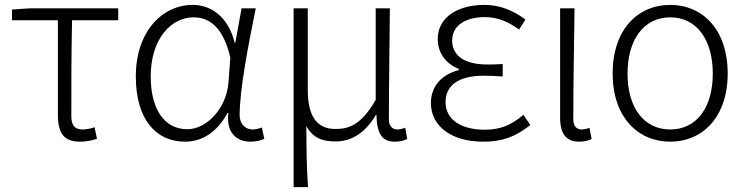

<svg xmlns="http://www.w3.org/2000/svg" viewBox="-20 -567 3055 786"><path d="M308 13C335 13 361 7 377 1L367 -46C352 -41 334 -37 318 -37C286 -37 272 -54 272 -92C272 -220 272 -350 275 -484H464V-533H103L29 -528V-484H217V-98C217 -22 241 13 308 13Z M737 13C809 13 869 -27 911 -104H915C905 -26 947 13 1005 13C1031 13 1049 7 1062 1L1052 -45C1041 -41 1027 -37 1014 -37C985 -37 961 -59 961 -95C961 -201 997 -385 1027 -533H969L943 -391H941C913 -505 838 -547 769 -547C646 -547 536 -440 536 -254C536 -78 619 13 737 13ZM747 -38C652 -38 597 -121 597 -254C597 -410 682 -496 772 -496C824 -496 890 -472 923 -331L915 -226C906 -124 827 -38 747 -38Z M1182 199H1241C1235 111 1235 66 1234 -51C1263 1 1303 12 1355 12C1418 12 1475 -22 1519 -97H1521C1523 -20 1543 13 1597 13C1619 13 1635 8 1647 2L1639 -44C1625 -39 1617 -37 1607 -37C1587 -37 1572 -50 1572 -78C1572 -225 1575 -379 1576 -533H1518V-158C1458 -54 1407 -39 1353 -39C1273 -39 1240 -97 1240 -199V-533H1182Z M1958 13C2036 13 2088 -6 2151 -55L2123 -97C2069 -52 2025 -36 1965 -36C1865 -36 1804 -79 1804 -149C1804 -217 1857 -257 1959 -257C1984 -257 2007 -256 2038 -254V-305C2011 -303 1995 -303 1975 -303C1873 -303 1831 -345 1831 -401C1831 -466 1891 -497 1964 -497C2016 -497 2060 -479 2105 -446L2131 -487C2083 -523 2028 -547 1963 -547C1859 -547 1772 -500 1772 -407C1772 -354 1802 -307 1858 -285V-280C1799 -265 1744 -223 1744 -145C1744 -50 1829 13 1958 13Z M2351 13C2374 13 2390 8 2402 2L2393 -44C2380 -39 2371 -37 2361 -37C2341 -37 2327 -50 2327 -78C2327 -225 2330 -379 2332 -533H2273V-85C2273 -19 2298 13 2351 13Z M2724 13C2856 13 2959 -88 2959 -266C2959 -446 2856 -547 2724 -547C2591 -547 2488 -446 2488 -266C2488 -88 2591 13 2724 13ZM2724 -37C2615 -37 2549 -127 2549 -266C2549 -404 2615 -496 2724 -496C2832 -496 2898 -404 2898 -266C2898 -127 2832 -37 2724 -37Z"/></svg>

Font: Noto Sans T Chinese Light
Style: Regular
Weight: 300
Designer: Ryoko NISHIZUKA (kana & ideographs); Paul D. Hunt (Latin, Greek & Cyrillic); Wenlong ZHANG (bopomofo); Sandoll Communica
Foundry: Adobe Systems Incorporated
Version: Version 1.000;PS 1;hotconv 1.0.78;makeotf.lib2.5.61930